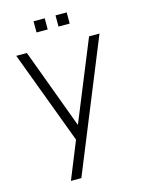

<svg xmlns="http://www.w3.org/2000/svg" viewBox="-126 -723 739 996"><g transform="rotate(-15 243.5 -225.0)"><path d="M128 200H184L469 -500H413L238 -71L79 -500H22L209 0ZM273 -590H333V-650H273ZM155 -590H215V-650H155Z"/></g></svg>

Font: Uncut Sans Light
Style: Regular
Weight: 300
Designer: Kasper Nordkvist
Foundry: UNCUT.wtf
Version: Version 1.304;Glyphs 3.2 (3246)